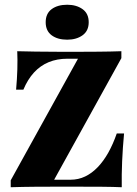

<svg xmlns="http://www.w3.org/2000/svg" viewBox="-20 -786 574 806"><path d="M25 0V-29L307.3 -539.5H262.9Q219.4 -539.5 184.3 -525Q149.2 -510.5 122.6 -481.5Q96 -452.4 78.2 -409.7H47.6Q51.6 -454.8 52.8 -495.2Q54 -535.5 52.4 -571Q84.7 -570.2 129.8 -569.4Q175 -568.5 242.7 -568.5H294.4Q340.3 -568.5 392.3 -569Q444.4 -569.4 489.5 -571V-541.9L207.3 -31.5H275.8Q308.9 -31.5 337.5 -45.2Q366.1 -58.9 390.7 -84.7Q415.3 -110.5 435.1 -146Q454.8 -181.5 470.2 -225.8H500.8Q495.2 -165.3 492.7 -108.9Q490.3 -52.4 491.1 0Q456.5 -1.6 406.9 -2Q357.3 -2.4 282.3 -2.4H229.8Q180.6 -2.4 127 -2Q73.4 -1.6 25 0ZM262.1 -619.4Q221.8 -619.4 196.8 -637.9Q171.8 -656.5 171.8 -692.7Q171.8 -729 196.8 -747.6Q221.8 -766.1 262.1 -766.1Q300.8 -766.1 326.6 -747.6Q352.4 -729 352.4 -692.7Q352.4 -656.5 326.6 -637.9Q300.8 -619.4 262.1 -619.4Z"/></svg>

Font: Playfair 5pt SemiExpanded Light Black
Style: Regular
Weight: 900
Version: Version 2.203